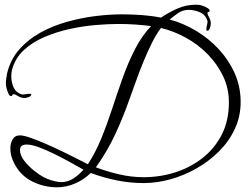

<svg xmlns="http://www.w3.org/2000/svg" viewBox="-20 -771 1055 817"><path d="M223 26Q166 26 116 0.5Q66 -25 40 -77Q24 -107 24 -140Q24 -160 33.5 -177.5Q43 -195 65 -195Q80 -195 109 -185Q138 -175 173.5 -159.5Q209 -144 244.5 -127Q280 -110 309 -95Q338 -80 354 -72Q386 -121 411 -182Q436 -243 457.5 -309Q479 -375 502 -439.5Q525 -504 554 -561Q583 -618 623 -660Q553 -669 484 -669Q441 -669 387 -664.5Q333 -660 276 -647.5Q219 -635 168 -613Q117 -591 80.5 -557Q44 -523 31 -473Q28 -460 28 -446Q28 -421 38 -399Q48 -377 73 -369H76Q84 -369 91.5 -370.5Q99 -372 106 -372Q107 -372 110 -371.5Q113 -371 113 -369Q113 -362 102 -358Q91 -354 86 -354Q69 -354 57 -362Q45 -370 38 -370H35Q33 -368 32 -365Q31 -362 27 -362Q21 -362 16 -372.5Q11 -383 8 -395.5Q5 -408 5 -413Q5 -424 6.5 -435.5Q8 -447 10 -458Q24 -517 61.5 -560Q99 -603 151.5 -632Q204 -661 264.5 -678Q325 -695 385.5 -702.5Q446 -710 498 -710Q540 -710 582 -707Q624 -704 665 -696Q699 -719 736 -735Q773 -751 814 -751Q822 -751 829 -750Q836 -749 843 -746Q848 -745 860 -738.5Q872 -732 872 -726Q872 -720 867.5 -720.5Q863 -721 863 -715Q863 -708 870 -696.5Q877 -685 877 -669Q877 -663 873 -651.5Q869 -640 861 -640Q858 -640 858 -646Q858 -654 860.5 -663Q863 -672 863 -680Q863 -682 861 -687Q859 -692 858 -694Q848 -713 825.5 -721Q803 -729 783 -729Q758 -729 739 -716Q720 -703 702 -688Q761 -672 815 -639.5Q869 -607 911.5 -561Q954 -515 979 -458.5Q1004 -402 1004 -337Q1004 -276 979.5 -223Q955 -170 912.5 -127.5Q870 -85 816.5 -54.5Q763 -24 705 -8Q647 8 591 8Q533 8 476.5 -3.5Q420 -15 366 -35Q338 -7 300 9.5Q262 26 223 26ZM591 -17Q662 -17 727 -38Q792 -59 843.5 -100Q895 -141 924.5 -200Q954 -259 954 -335Q954 -395 929.5 -446.5Q905 -498 864 -540Q823 -582 771 -610.5Q719 -639 665 -652Q645 -626 626 -587.5Q607 -549 589.5 -506.5Q572 -464 557.5 -422.5Q543 -381 531 -349Q504 -272 470 -199Q436 -126 388 -59Q436 -41 487.5 -29Q539 -17 591 -17ZM240 4Q269 4 293 -12Q317 -28 335 -49Q316 -60 283.5 -78Q251 -96 215 -114Q179 -132 146.5 -144Q114 -156 93 -156Q82 -156 73.5 -151Q65 -146 65 -132Q65 -111 82.5 -88Q100 -65 123.5 -46Q147 -27 164 -18Q194 -2 229 3Q233 4 240 4Z"/></svg>

Font: Beau Rivage
Style: Regular
Weight: 400
Designer: Robert E. Leuschke
Foundry: Robert E. Leuschke
Version: Version 1.010; ttfautohint (v1.8.3)